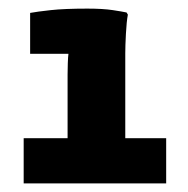

<svg xmlns="http://www.w3.org/2000/svg" viewBox="-20 -906 437 446"><path d="M35 -585H137V-733Q137 -744 137.5 -759Q138 -774 139 -781H50V-876Q66 -879 98 -882.5Q130 -886 183 -886Q219 -886 242 -882.5Q265 -879 274 -877L277 -872Q274 -856 272.5 -827.5Q271 -799 271 -782V-585H366V-480H35Z"/></svg>

Font: Kufam
Style: Bold
Weight: 700
Designer: Wael Morcos, Artur Schmal
Foundry: Original Type
Version: Version 1.300; ttfautohint (v1.8.3)